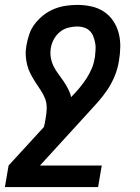

<svg xmlns="http://www.w3.org/2000/svg" viewBox="-52 -548 572 783"><path d="M-32 215 -17 127 127 -30Q129 -38 131 -47Q133 -56 134 -65Q138 -85 138.5 -106Q139 -127 132 -145.5Q125 -164 114 -180Q103 -196 92.5 -212.5Q82 -229 73 -246Q64 -263 59 -282.5Q54 -302 53 -322.5Q52 -343 56 -364Q60 -387 68 -410Q76 -433 91.5 -452.5Q107 -472 127 -487.5Q147 -503 170 -512Q193 -521 216.5 -524.5Q240 -528 263 -528Q292 -528 320 -522Q348 -516 371 -501Q394 -486 409.5 -463Q425 -440 432 -413Q439 -386 438.5 -357Q438 -328 433 -299Q428 -268 416 -238.5Q404 -209 386 -182Q368 -155 346 -130.5Q324 -106 302 -82L111 127H363L348 215ZM238 -152Q255 -169 270.5 -187.5Q286 -206 299 -225.5Q312 -245 321.5 -267Q331 -289 334 -311L335 -313Q336 -327 337.5 -342Q339 -357 336.5 -371Q334 -385 329 -398.5Q324 -412 314.5 -421.5Q305 -431 291.5 -435.5Q278 -440 263 -440Q245 -440 226 -435Q207 -430 192 -417.5Q177 -405 167.5 -387.5Q158 -370 155 -351V-350Q152 -330 155.5 -311.5Q159 -293 167 -277Q175 -261 186 -246.5Q197 -232 207 -217Q217 -202 225.5 -186Q234 -170 238 -152Z"/></svg>

Font: Iosevka Semibold
Style: Italic
Weight: 600
Italic angle: -9°
Monospace: yes
Designer: Belleve Invis
Foundry: Belleve Invis
Version: Version 32.5.0; ttfautohint (v1.8.4)